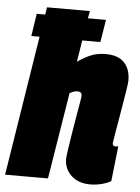

<svg xmlns="http://www.w3.org/2000/svg" viewBox="-65 -782 610 834"><g transform="rotate(5 239.5 -365.0)"><path d="M442 -176Q442 -164 456 -164Q458 -164 461 -164.5Q464 -165 467 -165L450 -12Q432 -2 408 4Q384 10 360 10Q308 10 277 -19Q246 -48 246 -91Q246 -101 250.5 -131Q255 -161 261 -199.5Q267 -238 273.5 -275Q280 -312 284.5 -338.5Q289 -365 289 -370Q289 -388 270 -388Q254 -388 236 -377L175 0H-12L85 -610H49L64 -708H101L106 -740H293L287 -708H366L350 -610H271L256 -516Q293 -541 319.5 -550.5Q346 -560 378 -560Q433 -560 459.5 -531.5Q486 -503 486 -454Q486 -445 481.5 -415.5Q477 -386 470.5 -347.5Q464 -309 457.5 -271Q451 -233 446.5 -206.5Q442 -180 442 -176Z"/></g></svg>

Font: Georama SemiCondensed Black
Style: Italic
Weight: 900
Width: 4
Italic angle: -9°
Designer: Jean-Baptiste Levee
Foundry: Production Type
Version: Version 1.000